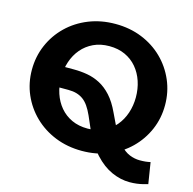

<svg xmlns="http://www.w3.org/2000/svg" viewBox="-115 -816 1045 1042"><g transform="rotate(15 407.0 -295.0)"><path d="M702 110Q652 110 601.5 87.5Q551 65 506 16Q461 -33 424 -114L394 -183Q381 -212 367 -232Q353 -252 336.5 -264Q320 -276 299.5 -282Q279 -288 253 -288H178V-403H253Q292 -403 329 -396.5Q366 -390 400.5 -372Q435 -354 465.5 -320.5Q496 -287 521 -233L554 -164Q582 -105 610.5 -73.5Q639 -42 668 -30.5Q697 -19 725 -19Q744 -19 758 -20.5Q772 -22 785 -25L804 94Q793 97 777.5 101Q762 105 743 107.5Q724 110 702 110ZM408 13Q327 13 258.5 -14.5Q190 -42 139.5 -91Q89 -140 61 -204.5Q33 -269 33 -343Q33 -417 61 -482Q89 -547 139.5 -596Q190 -645 258.5 -672.5Q327 -700 408 -700Q489 -700 557 -672.5Q625 -645 675 -596Q725 -547 753 -482Q781 -417 781 -343Q781 -269 753 -204.5Q725 -140 675 -91Q625 -42 557 -14.5Q489 13 408 13ZM407 -112Q457 -112 496 -130.5Q535 -149 562 -181Q589 -213 603 -255Q617 -297 617 -343Q617 -391 603 -433Q589 -475 562 -507Q535 -539 496 -557Q457 -575 407 -575Q357 -575 318 -556.5Q279 -538 252 -506Q225 -474 211 -432Q197 -390 197 -343Q197 -296 211 -254Q225 -212 252 -180Q279 -148 318 -130Q357 -112 407 -112Z"/></g></svg>

Font: BioRhyme ExtraBold ExtraBold
Style: Regular
Weight: 800
Version: Version 1.600;gftools[0.9.33]